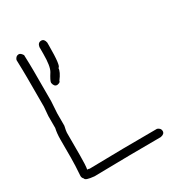

<svg xmlns="http://www.w3.org/2000/svg" viewBox="-158 -782 815 872"><g transform="rotate(-30 250.0 -346.5)"><path d="M64.5 -671.9Q74.2 -671.9 84 -656.2Q85.9 -604.5 85.9 -574.2V-414.1Q82 -356.4 82 -351.6V-287.1Q76.2 -261.7 76.2 -253.9V-134.8Q76.2 -83 72.3 -62.5Q81.1 -62.5 84 -60.5Q258.3 -64.5 439.5 -64.5Q457 -58.1 457 -43Q457 -27.3 435.5 -23.4Q280.8 -23.4 85.9 -19.5Q39.1 -23.9 39.1 -35.2Q31.2 -42.5 31.2 -52.7Q35.2 -108.4 35.2 -144.5V-242.2Q35.2 -273.4 41 -298.8V-361.3Q41 -364.3 44.9 -408.2V-558.6Q44.9 -593.8 43 -654.3Q49.3 -671.9 64.5 -671.9ZM184.1 -674.3Q199.7 -674.3 203.6 -652.8V-637.2Q203.6 -527.8 189.9 -527.8Q189.9 -508.3 164.6 -475.1Q164.6 -466.3 147 -463.4Q131.3 -463.4 127.4 -484.9V-486.8Q127.4 -496.1 148.9 -529.8Q162.6 -553.2 162.6 -617.7V-652.8Q166 -674.3 184.1 -674.3Z"/></g></svg>

Font: CEF Fonts CJK Mono
Style: Regular
Weight: 400
Designer: PartyBoss (派对大魔王)
Version: Release 2.25